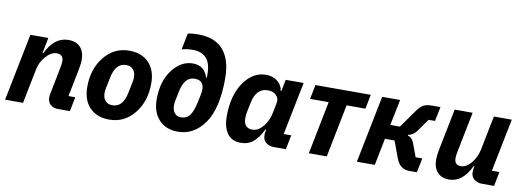

<svg xmlns="http://www.w3.org/2000/svg" viewBox="-60 -1108 4019 1476"><g transform="rotate(10 1949.5 -370.0)"><path d="M154 0H14L119 -525H259L235 -403H241Q305 -537 415 -537Q476 -537 508.5 -501.5Q541 -466 541 -401Q541 -376 532 -327L489 -112H542L520 0H429Q389 0 367 -20.5Q345 -41 345 -76Q345 -89 348 -104L389 -312Q396 -345 396 -368Q396 -420 343 -420Q299 -420 258 -372Q219 -327 208 -270Z M828 12Q731 12 675 -46Q619 -104 619 -207Q619 -349 696 -443Q773 -537 890 -537Q987 -537 1043 -479Q1099 -421 1099 -318Q1099 -176 1022 -82Q945 12 828 12ZM833 -101Q915 -101 938 -216L957 -310Q960 -328 960 -341Q960 -379 940.5 -401.5Q921 -424 885 -424Q803 -424 780 -309L761 -215Q758 -197 758 -184Q758 -146 777.5 -123.5Q797 -101 833 -101Z M1363 12Q1271 12 1216 -46.5Q1161 -105 1161 -207Q1161 -346 1228.5 -435.5Q1296 -525 1388 -525Q1479 -525 1506 -436H1512V-462Q1512 -551 1473 -590Q1435 -628 1371 -628Q1319 -628 1283 -616L1309 -744Q1338 -752 1390 -752Q1511 -752 1576 -687Q1652 -611 1652 -454Q1652 -219 1570.5 -103.5Q1489 12 1363 12ZM1366 -101Q1412 -101 1436.5 -133Q1461 -165 1477 -241L1489 -299Q1494 -327 1494 -340Q1494 -412 1422 -412Q1343 -412 1319 -294L1303 -215Q1300 -197 1300 -184Q1300 -146 1318 -123.5Q1336 -101 1366 -101Z M2206 0H2113Q2074 0 2049.5 -20.5Q2025 -41 2025 -77Q2025 -92 2028 -107L2031 -122H2025Q1992 -55 1952.5 -21.5Q1913 12 1854 12Q1784 12 1749 -37.5Q1714 -87 1714 -170Q1714 -334 1784.5 -435.5Q1855 -537 1958 -537Q2011 -537 2047.5 -507.5Q2084 -478 2089 -434H2094L2112 -525H2252L2169 -112H2228ZM1923 -103Q1971 -103 2010 -151Q2046 -195 2058 -255L2074 -335Q2082 -372 2058.5 -397Q2035 -422 1992 -422Q1901 -422 1877 -305L1863 -235Q1857 -207 1857 -178Q1857 -143 1874.5 -123Q1892 -103 1923 -103Z M2385 0 2467 -413H2322L2344 -525H2776L2754 -413H2607L2525 0Z M2760 0 2865 -525H3005L2964 -323H3039L3141 -467Q3165 -500 3189 -512.5Q3213 -525 3255 -525H3320L3297 -413H3247L3177 -314Q3151 -278 3112 -272L3111 -266Q3145 -257 3160 -217L3199 -112H3251L3228 0H3169Q3095 0 3066 -79L3017 -211H2942L2900 0Z M3431 -525H3571L3509 -213Q3502 -180 3502 -160Q3502 -105 3551 -105Q3596 -105 3635 -153Q3671 -197 3683 -255L3737 -525H3877L3794 -112H3853L3831 0H3738Q3699 0 3674.5 -20.5Q3650 -41 3650 -77Q3650 -92 3653 -107L3656 -122H3650Q3586 12 3481 12Q3422 12 3389.5 -23.5Q3357 -59 3357 -124Q3357 -151 3366 -200Z"/></g></svg>

Font: Aneliza
Style: Bold Italic
Weight: 700
Italic angle: -11.31°
Designer: Mike Abbink, Paul van der Laan, Pieter van Rosmalen
Foundry: Bold Monday
Version: Version 3.0